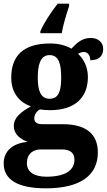

<svg xmlns="http://www.w3.org/2000/svg" viewBox="-27 -786 580 1042"><path d="M192 -616V-606H308C315 -649 335 -714 348 -753V-766H286C252 -723 209 -658 192 -616ZM222 236C413 236 504 163 504 41C504 -56 443 -112 314 -112H202C178 -112 159 -120 159 -143C159 -165 175 -186 190 -192C201 -190 231 -188 244 -188C386 -188 450 -262 450 -368C450 -425 426 -466 397 -494C405 -499 416 -504 429 -504C443 -504 463 -491 463 -459C516 -459 533 -488 533 -521C533 -553 509 -580 466 -580C420 -580 392 -556 361 -522C328 -540 292 -550 244 -550C100 -550 34 -483 34 -365C34 -280 81 -229 141 -209C86 -178 48 -148 48 -103C48 -55 86 -30 123 -16C43 -9 -7 33 -7 101C-7 189 69 236 222 236ZM242 -250C192 -250 178 -298 178 -364C178 -433 191 -487 242 -487C294 -487 305 -435 305 -365C305 -297 294 -250 242 -250ZM225 173C163 173 119 150 119 100C119 40 163 25 194 25H309C355 25 377 45 377 81C377 140 324 173 225 173Z"/></svg>

Font: Noto Serif Tamil SemiCondensed ExtraBold
Style: Regular
Weight: 800
Width: 4
Designer: Indian Type Foundry, Tom Grace, and the Monotype Design Team
Foundry: Monotype Imaging Inc.
Version: Version 2.004